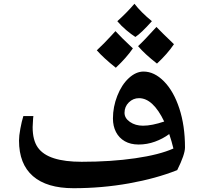

<svg xmlns="http://www.w3.org/2000/svg" viewBox="-20 -971 1054 1011"><path d="M366.7 20Q226.6 20 153.3 -43.7Q80.1 -107.4 80.1 -231Q80.1 -255.4 87.2 -293.7Q94.2 -332 103 -359.9H155.8L154.3 -347.2L151.9 -301.8Q151.9 -232.9 179.2 -194.3Q206.5 -155.8 264.2 -137.5Q321.8 -119.1 409.7 -119.1Q564.9 -119.1 692.4 -137.7Q819.8 -156.2 893.1 -189Q884.3 -226.1 871.1 -265.1Q837.4 -240.2 795.9 -225.1Q754.4 -210 710 -210Q667.5 -210 637.2 -227.3Q606.9 -244.6 590.8 -275.6Q574.7 -306.6 574.7 -347.2Q574.7 -408.2 597.7 -466.6Q620.6 -524.9 658.2 -559.6Q695.8 -594.2 735.8 -594.2Q792.5 -594.2 843.5 -542.5Q894.5 -490.7 924.3 -399.9Q954.1 -309.1 954.1 -194.8Q954.1 -157.2 913.1 -75.2Q801.3 -30.8 659.2 -5.4Q517.1 20 366.7 20ZM732.9 -309.1Q779.8 -309.1 844.7 -331.1Q785.6 -454.1 711.9 -454.1Q681.2 -454.1 658.4 -431.9Q635.7 -409.7 635.7 -377Q635.7 -348.6 664.3 -328.9Q692.9 -309.1 732.9 -309.1ZM779.8 -859.4Q723.1 -795.9 692.9 -776.4Q671.9 -789.6 644.5 -812.7Q617.2 -835.9 597.7 -859.4Q646 -902.3 688 -951.2Q722.2 -906.7 779.8 -859.4ZM679.7 -716.3Q646 -667 589.8 -614.3Q526.4 -664.6 489.7 -706.1Q528.3 -741.7 566.9 -784.2L587.9 -807.1Q618.7 -773.4 679.7 -716.3ZM896 -738.3Q861.8 -687.5 806.6 -636.2Q742.2 -686.5 707 -728Q739.3 -757.8 803.7 -829.1Q829.6 -801.8 896 -738.3Z"/></svg>

Font: Droid Arabic Naskh
Style: Bold
Weight: 700
Designer: Pascal Zoghbi
Foundry: Ascender Corporation
Version: Version 1.00